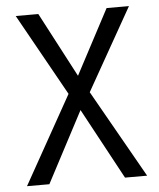

<svg xmlns="http://www.w3.org/2000/svg" viewBox="-52 -759 666 804"><g transform="rotate(-5 281.5 -357.0)"><path d="M29 0 236 -370 44 -714H139L282 -442L426 -714H520L325 -369L534 0H441L280 -298L123 0Z"/></g></svg>

Font: Noto Sans Mono SemiCondensed
Style: Regular
Weight: 400
Width: 4
Designer: Monotype Design Team
Foundry: Monotype Imaging Inc.
Version: Version 2.014